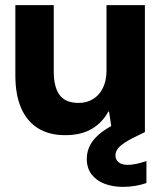

<svg xmlns="http://www.w3.org/2000/svg" viewBox="-20 -516 632 750"><path d="M234 12Q172 12 128.5 -15Q85 -42 62.5 -94Q40 -146 40 -221V-496H190V-235Q190 -177 212.5 -145.5Q235 -114 287 -114Q319 -114 343.5 -129Q368 -144 382 -172.5Q396 -201 396 -240V-496H546V0H418L406 -80H403Q380 -37 338.5 -12.5Q297 12 234 12ZM460 214Q421 214 389 202Q357 190 338 165.5Q319 141 319 104Q319 76 332.5 50Q346 24 379 -1Q412 -26 471 -50L514 -69L546 0L497 24Q461 43 446 58Q431 73 431 91Q431 108 443.5 118Q456 128 479 128Q494 128 513 124Q532 120 552 113V199Q532 206 508.5 210Q485 214 460 214Z"/></svg>

Font: DM Sans 36pt Black
Style: Regular
Weight: 900
Designer: Colophon Foundry, Jonny Pinhorn
Foundry: Colophon Foundry
Version: Version 4.004;gftools[0.9.30]